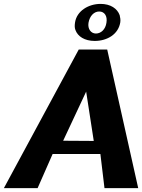

<svg xmlns="http://www.w3.org/2000/svg" viewBox="-28 -965 729 985"><path d="M-8 0H165L242 -175H487L508 0H681L522 -711H376ZM357 -850C355 -837 354 -823 359 -811C371 -778 406 -755 458 -755C522 -755 579 -789 589 -850C591 -862 589 -875 586 -887C574 -921 539 -945 488 -945C426 -945 366 -909 357 -850ZM296 -243 414 -495 453 -242ZM426 -848C432 -883 454 -906 481 -906C508 -906 524 -883 518 -848C513 -814 490 -793 464 -793C439 -793 421 -816 426 -848Z"/></svg>

Font: Aerodynamic
Style: BdObl
Weight: 500
Designer: Google
Version: Version 2.000980; 2014